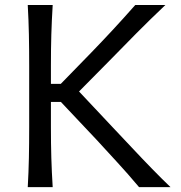

<svg xmlns="http://www.w3.org/2000/svg" viewBox="-20 -770 744 790"><path d="M94.2 0Q97.7 -62.5 98.9 -120.6Q100.1 -178.7 100.1 -248V-499.5Q100.1 -569.8 98.9 -627.9Q97.7 -686 94.2 -749.5H196.8Q192.9 -686 191.2 -627.9Q189.5 -569.8 189.5 -499.5V-424.8H230L356 -554.2Q400.4 -600.1 442.4 -645.3Q484.4 -690.4 536.6 -749.5H660.6Q598.1 -690.4 541.5 -633.3Q484.9 -576.2 429.7 -519.5L305.2 -393.6L443.8 -246.1Q480.5 -207.5 522.7 -162.4Q564.9 -117.2 606.4 -74.7Q647.9 -32.2 681.6 0H552.2Q505.4 -55.7 461.9 -102.8Q418.5 -149.9 376.5 -195.8L230.5 -350.6H189.5V-248Q189.5 -178.7 191.2 -120.6Q192.9 -62.5 196.8 0Z"/></svg>

Font: Pinar DS2-Regular
Style: Regular
Weight: 400
Designer: Amin Abedi
Version: Version 2.000